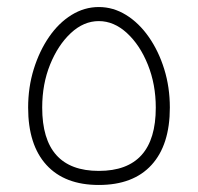

<svg xmlns="http://www.w3.org/2000/svg" viewBox="-20 -526 563 546"><path d="M261 0Q164 0 112 -57Q60 -114 60 -220Q60 -278 76 -329.5Q92 -381 119.5 -421Q147 -461 183.5 -483.5Q220 -506 261 -506Q302 -506 338.5 -483.5Q375 -461 403 -421Q431 -381 447 -329.5Q463 -278 463 -220Q463 -114 411 -57Q359 0 261 0ZM261 -40Q423 -40 423 -220Q423 -286 400.5 -342Q378 -398 341 -432Q304 -466 261 -466Q218 -466 181.5 -432Q145 -398 122.5 -342.5Q100 -287 100 -220Q100 -40 261 -40Z"/></svg>

Font: Readex Pro Light
Style: Regular
Weight: 300
Designer: Bonnie Shaver-Troup, Thomas Jockin
Foundry: Lexend
Version: Version 1.200; ttfautohint (v1.8.3)